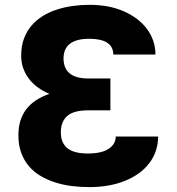

<svg xmlns="http://www.w3.org/2000/svg" viewBox="-20 -757 724 787"><path d="M182.5 -372.2Q155.9 -383.5 134.4 -399.3Q112.9 -415.1 98 -435Q83.1 -454.9 74.9 -478.3Q66.8 -501.8 66.8 -528.1Q66.8 -567.5 78.1 -598.4Q89.5 -629.3 109.4 -652.3Q129.3 -675.4 156.1 -691.8Q182.9 -708.1 214 -718Q245 -728 278.9 -732.6Q312.9 -737.2 346.6 -737.2Q426.5 -737.2 485.8 -711.3Q516.3 -698.2 540.7 -679.9Q565 -661.6 582 -638.8Q599.1 -616.1 608.1 -589.7Q617.2 -563.2 617.2 -533.4H444.6Q443.5 -598 345.9 -598Q240.4 -598 240.4 -517Q240.4 -498.2 246.3 -483.1Q252.1 -468 264.2 -457.4Q276.3 -446.7 295.3 -441.1Q314.3 -435.4 340.2 -435.4H432.5V-304.7H340.2Q282.3 -304.7 255.9 -281.8Q229.4 -258.9 229.4 -214.5Q229.4 -191.1 237 -174.5Q244.7 -158 258.9 -147.5Q273.1 -137.1 293.7 -132.5Q314.3 -127.8 339.8 -127.8Q396.7 -127.8 425.4 -147Q454.2 -166.2 454.5 -197.4H628.2Q627.5 -133.9 591.3 -87.4Q573.2 -63.9 547.8 -45.8Q522.4 -27.7 491.1 -15.3Q459.9 -2.8 423.3 3.6Q386.7 9.9 345.9 9.9Q310.7 9.9 275.6 5.7Q240.4 1.4 208.1 -8.7Q175.8 -18.8 147.9 -35Q120 -51.1 99.4 -74.8Q78.8 -98.4 67.1 -130.3Q55.4 -162.3 55.4 -203.5Q55.4 -267 87.5 -308.9Q119.7 -350.9 182.5 -372.2Z"/></svg>

Font: Inter P Extra Bold
Style: Regular
Weight: 800
Designer: Rasmus Andersson
Foundry: rsms
Version: Version 3.018;git-588b23468